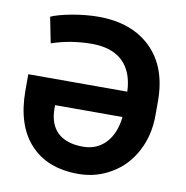

<svg xmlns="http://www.w3.org/2000/svg" viewBox="-81 -799 858 886"><g transform="rotate(10 347.5 -356.0)"><path d="M342.3 9.8C399.4 9.8 451.2 -4.4 498 -32.7C544.9 -60.5 581.5 -99.6 607.9 -149.9C634.3 -199.7 647.5 -255.9 647.5 -317.9V-385.3C647.5 -490.2 617.7 -572.8 557.6 -631.8C497.6 -690.9 415 -720.7 310.1 -720.7C272 -720.7 231 -716.8 187 -709C143.1 -700.7 110.8 -691.9 89.8 -682.1L113.8 -561.5C173.3 -582 236.3 -592.3 302.7 -592.3C427.7 -592.3 496.1 -525.9 500.5 -403.3H36.6V-327.6C36.6 -219.2 63.5 -135.7 117.2 -77.6C170.4 -19.5 245.6 9.8 342.3 9.8ZM342.3 -117.7C239.3 -117.7 183.1 -169.9 183.1 -269V-284.2H499C493.2 -231.9 476.6 -190.9 448.7 -161.6C420.9 -132.3 385.7 -117.7 342.3 -117.7Z"/></g></svg>

Font: Roboto
Style: Bold
Weight: 700
Designer: Google
Version: Version 2.137; 2017